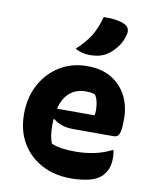

<svg xmlns="http://www.w3.org/2000/svg" viewBox="-91 -883 781 968"><g transform="rotate(10 300.0 -399.0)"><path d="M324 -556Q395 -556 445.5 -526.5Q496 -497 523.5 -445Q551 -393 551 -325V-320Q551 -279 546 -260Q541 -241 533 -236Q525 -231 516 -231H308Q275 -231 248.5 -240Q222 -249 206 -264L201 -262Q200 -249 200 -234V-231Q200 -203 203.5 -180.5Q207 -158 214 -140Q237 -130 266.5 -125.5Q296 -121 339 -121Q386 -121 432.5 -130.5Q479 -140 520 -161H526Q528 -151 529 -141.5Q530 -132 530 -123Q530 -89 521 -66.5Q512 -44 495 -27Q471 -3 428 6.5Q385 16 338 16Q253 16 188 -19Q123 -54 86.5 -116.5Q50 -179 50 -263V-266Q50 -348 85 -413.5Q120 -479 181.5 -517.5Q243 -556 324 -556ZM336 -429Q289 -429 256 -401.5Q223 -374 209 -318H401Q403 -324 403.5 -331.5Q404 -339 404 -344Q404 -364 400 -384.5Q396 -405 385 -422Q374 -426 364.5 -427.5Q355 -429 336 -429ZM361 -814Q396 -815 424.5 -810.5Q453 -806 472 -796Q486 -789 490.5 -775.5Q495 -762 491 -747Q481 -708 459 -680Q437 -652 411 -635Q377 -613 325 -613Q283 -613 249 -632Q296 -675 320.5 -715Q345 -755 361 -814Z"/></g></svg>

Font: Recursive Mn Csl St XBd
Style: Regular
Weight: 800
Monospace: yes
Version: Version 1.079;hotconv 1.0.112;makeotfexe 2.5.65598; ttfautoh